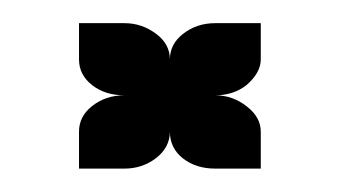

<svg xmlns="http://www.w3.org/2000/svg" viewBox="-20 -473 292 165"><path d="M47.9 -328.1V-359.9Q47.9 -373 59.1 -381.8Q70.8 -391.1 86.9 -391.1Q70.3 -391.1 59.1 -399.9Q47.9 -408.7 47.9 -421.9V-453.1H86.9Q102.1 -453.1 114.3 -443.8Q126 -435.1 126 -421.9Q126 -435.1 137.2 -443.8Q148.9 -453.1 165 -453.1H204.1V-421.9Q204.1 -410.6 191.9 -399.9Q180.7 -391.1 165 -391.1Q180.2 -391.1 192.4 -381.3Q204.1 -372.1 204.1 -359.9V-328.1H165Q148.4 -328.1 137.2 -336.9Q126 -345.7 126 -359.9Q126 -346.2 113.8 -336.9Q102.1 -328.1 86.9 -328.1Z"/></svg>

Font: Hhenum
Style: Regular
Weight: 400
Designer: T. Christopher White
Version: Version 1.0